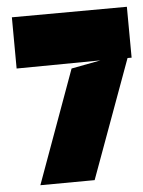

<svg xmlns="http://www.w3.org/2000/svg" viewBox="-20 -546 423 566"><path d="M99 0 191 -344 276 -368 29 -344 15 -495 354 -526 368 -376 356 -375 259 -15Z"/></svg>

Font: Blaka
Style: Regular
Weight: 400
Designer: Mohamed Gaber
Foundry: Kief Type Foundry
Version: Version 1.003; ttfautohint (v1.8.4.7-5d5b)